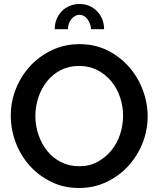

<svg xmlns="http://www.w3.org/2000/svg" viewBox="-20 -935 793 961"><path d="M375 6Q299 6 236 -25Q173 -56 128 -106.5Q83 -157 58.5 -222Q34 -287 34 -356Q34 -427 60 -491.5Q86 -556 132 -605.5Q178 -655 241 -684.5Q304 -714 378 -714Q455 -714 517.5 -683Q580 -652 625 -601Q670 -550 694.5 -485Q719 -420 719 -353Q719 -282 693 -217.5Q667 -153 621.5 -103.5Q576 -54 513 -24Q450 6 375 6ZM157 -354Q157 -306 172.5 -260.5Q188 -215 216 -180Q244 -145 285 -124Q326 -103 377 -103Q429 -103 469.5 -125.5Q510 -148 538.5 -183.5Q567 -219 581.5 -264Q596 -309 596 -356Q596 -404 580.5 -449.5Q565 -495 536 -529.5Q507 -564 466.5 -584.5Q426 -605 376 -605Q324 -605 283 -583.5Q242 -562 214.5 -527Q187 -492 172 -447Q157 -402 157 -354ZM378 -861Q355 -861 337.5 -839.5Q320 -818 320 -789H254Q254 -817 263.5 -839.5Q273 -862 289.5 -879Q306 -896 328.5 -905.5Q351 -915 378 -915Q405 -915 427 -905.5Q449 -896 465.5 -879Q482 -862 491.5 -839.5Q501 -817 501 -789H436Q433 -820 416.5 -840.5Q400 -861 378 -861Z"/></svg>

Font: Rising Sun SemiBold
Style: Regular
Weight: 600
Designer: Matt McInerney, Pablo Impallari, Rodrigo Fuenzalida (Raleway font), Stephen Hutchings (Greek), Cristiano Sobral (main ch
Foundry: The Rising Sun Project Authors
Version: Version 4.327; ttfautohint (v1.8.4.7-5d5b-dirty)